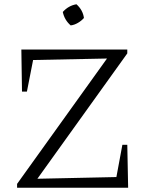

<svg xmlns="http://www.w3.org/2000/svg" viewBox="-20 -879 688 899"><path d="M60 0V-18L481 -605L135 -598L106 -450H83L80 -647H576V-629L155 -42L525 -50L553 -201H576L580 0ZM338 -859Q368 -832 373 -795Q362 -782 345 -772Q328 -762 311 -760Q282 -785 274 -823Q301 -853 338 -859Z"/></svg>

Font: Piazzolla SC Light
Style: Regular
Weight: 300
Designer: Juan Pablo del Peral
Foundry: Huerta Tipografica
Version: Version 1.330